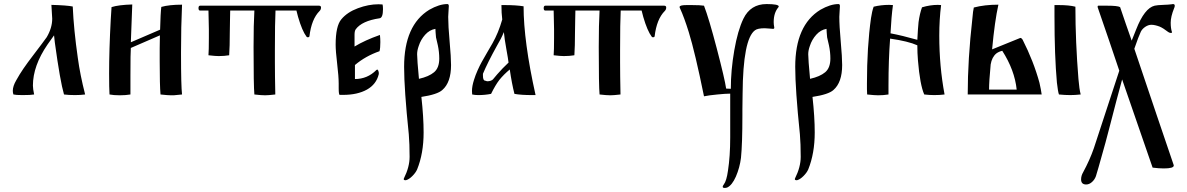

<svg xmlns="http://www.w3.org/2000/svg" viewBox="-20 -465 5841 945"><path d="M237 -373Q237 -385 233 -441Q309 -439 338 -433Q343 -319 363 -180Q374 -98 399 0Q376 3 349 3Q318 3 295 0Q276 -65 250 -255Q250 -261 248 -273Q246 -285 246 -291L214 -246Q142 -141 142 -44Q142 -28 148 0Q133 3 92 3H90Q58 3 46 0Q43 -9 43 -18Q43 -41 60 -70Q76 -99 95.5 -127.5Q115 -156 144.5 -194.5Q174 -233 185 -248L210 -282Q237 -328 237 -373Z M622 0Q598 4 570 4Q539 4 519 0Q517 -30 517 -104Q517 -218 525 -367Q525 -374 529 -430Q563 -441 631 -443Q629 -399 624 -257L768 -319Q770 -402 774 -431Q813 -442 876 -442Q871 -334 871 -210V-198Q871 -42 876 0Q840 4 835 4H821Q806 4 770 0Q766 -46 766 -163V-227Q766 -270 767 -291L624 -229Q622 -210 622 -91Q622 -91 622 0Z M1335 0Q1301 4 1285 4Q1266 4 1232 0Q1228 -42 1228 -233Q1228 -346 1232 -413H1113Q1113 -385 1112 -365L1111 -303Q1111 -238 1108 -193Q1084 -189 1056 -189Q1040 -189 1006 -193Q1008 -215 1008 -278V-321Q1008 -337 1007 -368Q1006 -399 1006 -413H965Q957 -413 957 -425Q957 -437 965 -437H1550Q1560 -437 1560 -428Q1560 -418 1553 -411Q1513 -371 1503 -286Q1502 -282 1496.5 -281.5Q1491 -281 1489 -284Q1467 -313 1447 -382L1439 -413H1336Q1333 -356 1333 -217V-159Q1333 -96 1335 0Z M1647 -54Q1647 -88 1639.5 -151Q1632 -214 1632 -245Q1632 -337 1660 -370Q1689 -405 1741.5 -424.5Q1794 -444 1843 -444Q1857 -444 1863 -443Q1865 -434 1865 -420Q1865 -377 1848 -375Q1761 -362 1731 -321Q1725 -313 1725 -294V-236Q1776 -267 1850 -293Q1852 -275 1852 -258Q1852 -228 1848 -213Q1779 -189 1727 -145V-76Q1788 -76 1832 -120Q1840 -128 1844 -110Q1845 -103 1844 -99Q1832 -50 1786 -24Q1739 2 1669 2H1657H1652Q1647 1 1647 -31Z M2042 -77Q2091 -88 2116.5 -109.5Q2142 -131 2142 -177Q2142 -209 2135 -242L2126 -281Q2125 -289 2124 -304.5Q2123 -320 2123 -323Q2094 -318 2072.5 -294Q2051 -270 2041 -239Q2033 -217 2033 -198Q2033 -172 2042 -77ZM2186 -382Q2186 -338 2193 -260.5Q2200 -183 2200 -145Q2200 -59 2157 -22Q2133 0 2054 12Q2065 111 2065 187Q2065 290 2033 369Q2026 385 2009.5 401.5Q1993 418 1978 422H1975Q1967 422 1967 416Q1967 414 1968 413Q1996 357 1996 307Q1996 243 1992 196Q1969 -27 1969 -136Q1969 -341 2093 -417Q2142 -445 2182 -445Q2189 -445 2189 -435Q2189 -429 2187.5 -409.5Q2186 -390 2186 -382Z M2557 -434Q2557 -262 2616 3Q2616 3 2600 3Q2544 3 2512 -3Q2499 -54 2489 -123Q2460 -99 2438 -72Q2418 -46 2397 -3Q2367 3 2334 3Q2318 3 2304 0Q2303 -6 2303 -17Q2303 -41 2313 -72Q2320 -95 2331 -119.5Q2342 -144 2351 -160Q2360 -176 2377 -205.5Q2394 -235 2404 -252Q2433 -303 2452 -369Q2448 -401 2448 -440H2465Q2520 -440 2557 -434ZM2483 -157Q2481 -175 2472 -224.5Q2463 -274 2460 -307Q2447 -275 2426 -240Q2380 -157 2357 -102V-93Q2357 -68 2368 -68Q2369 -68 2374 -66L2378 -65Q2396 -65 2406 -74Q2408 -77 2427 -99Q2452 -128 2483 -157Z M3034 0Q3000 4 2984 4Q2965 4 2931 0Q2927 -42 2927 -233Q2927 -346 2931 -413H2812Q2812 -385 2811 -365L2810 -303Q2810 -238 2807 -193Q2783 -189 2755 -189Q2739 -189 2705 -193Q2707 -215 2707 -278V-321Q2707 -337 2706 -368Q2705 -399 2705 -413H2664Q2656 -413 2656 -425Q2656 -437 2664 -437H3249Q3259 -437 3259 -428Q3259 -418 3252 -411Q3212 -371 3202 -286Q3201 -282 3195.5 -281.5Q3190 -281 3188 -284Q3166 -313 3146 -382L3138 -413H3035Q3032 -356 3032 -217V-159Q3032 -96 3034 0Z M3753 -445Q3813 -445 3813 -433Q3813 -433 3811 -429Q3788 -402 3788 -356Q3788 -344 3791 -329Q3791 -323 3785 -323Q3780 -323 3766 -324.5Q3752 -326 3744 -326Q3709 -326 3696 -316Q3637 -273 3635 -4Q3634 28 3634 74V103Q3634 243 3627 312Q3621 360 3602 404Q3583 447 3559 458Q3553 460 3547 460Q3537 460 3537 454Q3537 450 3543 442Q3556 425 3563 375Q3574 304 3574 211V-4Q3574 -4 3570 -4Q3551 -4 3511 0Q3468 4 3445 9Q3401 -207 3370 -307Q3348 -378 3327 -424Q3325 -426 3325 -431Q3325 -440 3359 -440Q3359 -440 3373 -440Q3373 -440 3385 -440Q3427 -440 3445 -437Q3469 -375 3508 -226Q3547 -77 3554 -29Q3558 -29 3565.5 -28.5Q3573 -28 3577 -28Q3577 -119 3594 -217Q3611 -315 3639 -373Q3674 -445 3753 -445Z M3967 -77Q4016 -88 4041.5 -109.5Q4067 -131 4067 -177Q4067 -209 4060 -242L4051 -281Q4050 -289 4049 -304.5Q4048 -320 4048 -323Q4019 -318 3997.5 -294Q3976 -270 3966 -239Q3958 -217 3958 -198Q3958 -172 3967 -77ZM4111 -382Q4111 -338 4118 -260.5Q4125 -183 4125 -145Q4125 -59 4082 -22Q4058 0 3979 12Q3990 111 3990 187Q3990 290 3958 369Q3951 385 3934.5 401.5Q3918 418 3903 422H3900Q3892 422 3892 416Q3892 414 3893 413Q3921 357 3921 307Q3921 243 3917 196Q3894 -27 3894 -136Q3894 -341 4018 -417Q4067 -445 4107 -445Q4114 -445 4114 -435Q4114 -429 4112.5 -409.5Q4111 -390 4111 -382Z M4375 -440Q4367 -382 4363 -301Q4421 -290 4495 -269Q4498 -328 4501 -356Q4507 -399 4518 -429Q4558 -441 4596 -441Q4599 -441 4604.5 -440.5Q4610 -440 4612 -440Q4603 -370 4603 -289Q4603 -139 4629 0Q4607 3 4578 3Q4555 3 4529 0Q4508 -47 4498 -168Q4495 -204 4495 -242Q4451 -262 4361 -275Q4353 -169 4353 -44V0Q4329 4 4302 4Q4284 4 4248 0Q4247 -8 4247 -26V-54Q4247 -234 4267 -376Q4272 -410 4280 -432Q4316 -441 4356 -441Q4369 -441 4375 -440Z M4743 0Q4743 -172 4766 -375Q4769 -412 4773 -428Q4826 -442 4894 -442Q4876 -362 4863 -222Q4909 -240 5001 -278Q5006 -280 5013 -270Q5067 -164 5096 -58Q5104 -23 5107 0ZM5192 -440Q5242 -440 5273 -432Q5273 -260 5288 -76Q5292 -27 5299 0Q5270 3 5248 3Q5222 3 5192 0Q5187 -14 5182 -58Q5170 -190 5170 -386V-440Q5170 -440 5192 -440ZM4984 -24Q4974 -120 4913 -215Q4896 -211 4884 -202Q4862 -184 4856 -148Q4848 -64 4848 -24Z M5326 443Q5301 443 5301 418Q5301 400 5311 383Q5344 322 5364 264Q5378 223 5423.5 82.5Q5469 -58 5489 -117Q5476 -156 5438.5 -266.5Q5401 -377 5383 -428Q5381 -437 5386 -437H5429Q5481 -437 5493 -430Q5501 -406 5521.5 -346.5Q5542 -287 5550 -265Q5564 -301 5572 -320Q5613 -425 5663 -437Q5676 -440 5705 -441Q5734 -442 5747 -444Q5751 -445 5753 -445Q5762 -445 5762 -437Q5762 -431 5759 -425Q5742 -383 5742 -353Q5742 -326 5748 -308Q5750 -302 5741 -303Q5734 -304 5729 -308Q5706 -326 5688 -334Q5664 -343 5647 -343Q5632 -343 5617 -333Q5602 -323 5595 -309Q5584 -286 5563 -225Q5602 -109 5672.5 99.5Q5743 308 5757 348V350Q5757 364 5708 364Q5683 364 5653 360Q5647 342 5503 -74Q5490 -27 5474.5 32Q5459 91 5443 153.5Q5427 216 5421 237Q5377 395 5374 402Q5368 419 5354.5 431Q5341 443 5326 443Z"/></svg>

Font: Ponomar Unicode TT
Style: Regular
Weight: 400
Designer: Vladislav V. Dorosh, Yuri A.W. Shardt, Nikita Simmons, Aleksandr Andreev
Foundry: Ponomar Project
Version: 1.1